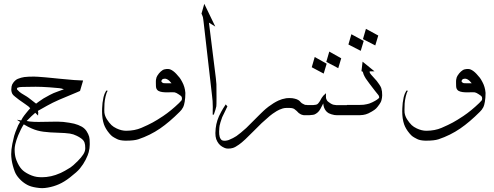

<svg xmlns="http://www.w3.org/2000/svg" viewBox="-20 -603 2588 1005"><path d="M168.9 -60.5Q178.7 -68.4 208 -87.9Q210.4 -89.8 240.7 -106Q259.3 -116.2 283.7 -124.5Q290.5 -127 299.1 -130.1Q307.6 -133.3 314.5 -135.7Q300.8 -140.6 290 -141.6Q267.6 -144 238.3 -146Q196.3 -148.9 167 -148.9Q152.8 -148.9 98.1 -147.9Q80.6 -147.9 71.8 -144Q69.8 -143.1 69.1 -139.9Q68.4 -136.7 69.3 -134.8Q70.8 -132.3 82 -122.1Q90.8 -114.7 106.2 -106Q121.6 -97.2 129.9 -90.8Q138.2 -84.5 149.4 -75.7Q160.6 -66.9 168.9 -60.5ZM104.5 47.9Q89.8 70.3 75.2 105.5Q64.9 130.9 60.1 151.9Q56.6 167.5 56.6 179.2Q56.6 188.5 57.1 194.3Q58.6 217.3 66.4 236.8Q78.1 266.1 93.3 282.7Q106.4 297.4 132.8 310.1Q160.2 323.2 185.1 324.2Q190.9 324.7 201.2 324.7Q222.2 324.7 247.6 319.3Q269 314.9 297.9 302.2Q315.4 294.4 349.1 273.4Q360.8 266.1 387.2 239.7Q405.3 221.7 416 205.1Q426.3 189 426.3 172.9Q426.3 153.8 422.4 143.1Q418 130.9 404.3 121.1Q394 113.8 381.8 107.9Q364.3 99.1 345.7 96.2Q322.3 92.8 284.7 91.8Q240.7 90.8 207 86.4Q173.8 82 145.5 69.3Q127.9 62 104.5 47.9ZM398.9 -127Q395.5 -125.5 389.9 -123Q384.3 -120.6 380.9 -119.1Q352.5 -107.9 289.1 -80.6Q255.4 -65.9 226.6 -49.8Q193.4 -31.2 178.2 -22.5Q180.2 -16.6 180.2 -12.2Q180.2 -10.7 179.2 2L164.6 -12.7Q153.8 -3.4 144.5 5.4Q131.8 17.6 119.6 30.3L137.2 33.2Q154.8 35.2 181.6 35.2Q194.3 35.2 213.4 34.7Q232.4 34.2 245.1 34.2Q252.4 34.2 264.2 33.9Q275.9 33.7 281.2 33.7Q293.9 33.7 311.5 35.2Q345.7 39.1 368.2 44.4Q389.6 49.8 408.2 60.1Q423.8 69.3 433.1 83.5Q442.9 98.6 446.8 112.8Q449.7 124 449.7 145.5V154.3Q449.7 172.9 444.3 193.8Q440.9 208 428.2 233.4Q417 255.9 398.4 278.8Q384.3 296.4 345.7 326.2Q316.4 349.1 288.6 361.3Q261.2 373.5 230 378.9Q213.9 381.8 200.7 381.8Q187.5 381.8 169.9 378.9Q140.6 374.5 122.1 364.3Q98.6 351.6 81.1 332Q64.9 314.5 57.6 295.9Q45.9 265.6 41 234.4Q38.6 216.3 38.6 204.1Q38.6 192.4 40 179.2Q42 156.7 54.2 107.9Q57.6 93.8 75.2 52.7Q78.1 46.9 85.4 35.2L68.4 23.9L90.8 27.3Q91.8 25.4 97.7 14.6Q105 2.9 117.2 -11.7Q119.6 -14.6 126.2 -22.7Q132.8 -30.8 138.2 -36.6Q132.3 -43.5 128.9 -45.9Q117.7 -54.2 111.3 -58.6Q73.7 -84 58.6 -97.2Q57.6 -98.1 54.2 -101.1Q50.8 -104 50 -104.7Q49.3 -105.5 47.4 -107.9Q45.4 -110.4 44.2 -112.5Q43 -114.7 42 -117.7Q39.1 -125.5 39.1 -134.3Q39.1 -135.3 40.5 -149.9Q42 -160.2 49.3 -169.9Q61 -185.5 73.7 -190.4Q90.8 -197.3 107.4 -199.7Q127 -202.1 158.2 -202.1Q171.9 -202.1 217.8 -198.2Q232.9 -196.8 255.1 -194.6Q277.3 -192.4 292 -190.9Q353.5 -184.6 367.2 -184.1Q409.7 -181.6 415 -181.6Z M877.9 -167Q869.6 -176.8 866.2 -180.2Q861.3 -184.6 854 -188.5Q848.6 -191.9 838.9 -190.9Q831.1 -189.9 828.1 -186Q825.7 -183.1 824.7 -179.7Q824.2 -177.2 825.7 -174.8Q828.6 -170.9 832 -169.4Q835.4 -167.5 838.4 -167.5Q845.7 -167 858.4 -167Q858.4 -167 877.9 -167ZM543.9 -127.9Q537.1 -118.7 532.5 -97.7Q527.8 -76.7 526.9 -61.5Q525.9 -40 525.9 -27.8Q525.9 -16.1 526.4 -13.7Q528.8 4.4 539.1 21Q551.3 40 563.5 51.8Q573.7 61.5 590.3 69.3Q616.2 81.5 640.6 81.5Q685.5 81.1 719.7 66.4Q755.9 50.8 778.8 38.3Q801.8 25.9 834 4.4Q876 -23.9 917 -63.5Q927.7 -74.2 930.2 -77.6Q932.6 -81.1 932.4 -88.1Q932.1 -95.2 929.2 -98.6Q927.7 -101.1 914.1 -109.9Q902.8 -117.7 894 -119.6Q891.6 -120.1 882.8 -120.1Q879.4 -120.1 869.4 -119.9Q859.4 -119.6 853.5 -119.6Q839.8 -119.6 829.6 -121.1Q817.9 -122.6 809.1 -127.4Q800.8 -132.3 797.4 -143.1Q795.9 -147.5 795.9 -167.5Q795.9 -172.4 795.9 -178.7L796.4 -185.1Q798.3 -199.2 803.7 -207Q812 -220.2 821.3 -228.5Q832 -238.3 841.8 -240.2Q860.8 -244.1 872.1 -239.3Q887.2 -232.9 902.8 -216.3Q915 -203.1 920.4 -196Q925.8 -189 933.6 -174.3Q947.8 -148.4 950.2 -117.7V-113.3Q950.2 -90.8 946.8 -70.8Q943.4 -50.8 939 -42.5Q931.2 -27.3 920.4 -17.6Q866.7 36.1 818.4 69.3Q765.6 105.5 704.1 126Q682.1 133.3 639.2 133.3H634.3Q606.9 132.3 592.8 125Q577.1 117.2 569.3 111.8Q561.5 106.4 552.2 95.2Q532.2 71.3 523.9 47.4Q514.2 18.6 514.2 -20.5Q514.2 -23.4 514.4 -28.8Q514.6 -34.2 514.6 -36.6Q515.1 -63.5 522 -95.2Q525.9 -112.3 536.1 -128.9Z M1106.9 -463.9 1073.7 -484.4 1109.9 -193.4Q1109.9 -191.9 1111.1 -180.2Q1112.3 -168.5 1112.8 -162.1Q1113.3 -151.4 1113.3 -93.8Q1113.3 -51.3 1112.3 -46.4Q1109.9 -33.2 1099.1 -2.9H1093.3Q1093.3 -11.2 1093.5 -24.7Q1093.8 -38.1 1093.8 -43.5Q1093.8 -50.8 1092.8 -74.2Q1092.8 -78.1 1089.8 -103L1045.4 -490.7Q1044.4 -495.1 1043.9 -502Q1043.5 -508.8 1042 -513.7Q1041 -517.1 1038.3 -523.4Q1035.6 -529.8 1034.7 -531.7L1049.3 -583Z M1532.7 -22.5Q1524.4 -29.8 1520 -32.7Q1515.1 -35.6 1507.3 -37.1Q1502 -38.1 1481 -38.1Q1468.8 -38.1 1459.5 -35.2Q1440.9 -29.3 1428.2 -21.5Q1403.8 -6.3 1392.1 3.9Q1363.8 28.3 1349.6 41.5Q1335 55.7 1308.6 82.3Q1282.2 108.9 1264.2 126Q1243.2 145.5 1231 153.8Q1211.9 167.5 1199.2 171.4Q1188.5 174.8 1173.8 174.8Q1163.1 174.8 1154.8 170.9Q1141.6 165 1133.8 158.2Q1124.5 150.4 1117.7 138.2Q1110.4 126 1108.4 110.4Q1107.4 104 1107.4 93.8Q1107.4 84 1108.9 69.3Q1111.3 46.9 1118.2 25.9Q1124.5 6.3 1137.7 -17.6Q1146 -33.2 1161.6 -56.6L1170.4 -45.9Q1168 -42 1165.3 -35.9Q1162.6 -29.8 1161.6 -27.8Q1144.5 6.3 1143.1 10.3Q1131.8 41.5 1129.4 55.2Q1127.9 62.5 1127 85Q1126.5 101.1 1129.9 113.3Q1131.3 119.6 1136.7 126.5Q1140.1 130.9 1145 132.3Q1152.8 134.3 1158.2 133.8Q1168.9 132.8 1177.2 129.9Q1202.1 119.6 1217.3 109.4Q1238.3 94.7 1269 66.9Q1283.2 53.7 1303 33Q1322.8 12.2 1335 1Q1339.8 -3.9 1347.7 -11.5Q1355.5 -19 1359.9 -23.2Q1364.3 -27.3 1371.1 -33.2Q1377.9 -39.1 1385.7 -44.9Q1413.1 -65.4 1437.5 -76.7Q1455.1 -85 1478.5 -88.9Q1483.4 -89.8 1494.6 -89.8Q1505.9 -89.8 1510.7 -88.9Q1523.9 -86.9 1534.2 -83Q1545.4 -78.1 1550.3 -72.3L1553.2 -68.8Q1558.6 -63.5 1560.1 -62.5Q1561.5 -61.5 1573.2 -55.7Q1577.6 -53.7 1581.5 -53.7H1587.9V0H1574.7Q1569.8 0 1566.9 -0.5Q1560.5 -2 1555.7 -3.9Q1552.7 -5.4 1543.9 -11.2Z M1804.2 -52.7V0H1742.7Q1734.9 0 1730 -1Q1730 -1 1714.4 -4.9Q1702.1 -9.3 1700.7 -10.3Q1691.4 -16.1 1686.5 -22Q1680.2 -29.8 1676.3 -40Q1673.3 -48.3 1671.9 -61.5Q1669.9 -58.6 1667 -51.8Q1662.1 -41.5 1657.2 -33.2Q1650.9 -22 1645 -16.6Q1640.1 -11.7 1632.8 -7.3Q1625 -2.4 1618.7 -2Q1606.4 -0.5 1599.1 0H1570.8V-52.7Q1602.5 -52.7 1620.6 -53.2Q1626.5 -53.2 1632.8 -54.7Q1638.2 -55.7 1641.6 -58.1Q1642.1 -58.6 1643.3 -59.8Q1644.5 -61 1645.5 -61.8Q1646.5 -62.5 1647 -63.5Q1653.3 -72.3 1654.8 -74.2Q1656.7 -77.6 1659.2 -82.3Q1661.6 -86.9 1663.6 -90.3Q1669.4 -99.1 1672.4 -102.1Q1673.8 -104 1686.5 -115.2Q1686 -108.4 1686 -100.6Q1686 -90.3 1687.5 -85.9Q1690.9 -77.6 1693.8 -74.2Q1697.3 -70.3 1711.4 -61Q1718.3 -56.6 1726.1 -54.7Q1730.5 -53.7 1740.7 -52.7ZM1766.1 -297.9 1750.5 -246.1 1688 -279.3 1703.6 -333ZM1689.9 -269.5 1674.3 -217.8 1611.8 -251 1627.4 -304.7Z M1940.4 -229.5H1915Q1915 -228.5 1915 -225.6Q1915 -222.7 1916 -221.2Q1920.4 -213.9 1931.6 -202.1Q1944.8 -188.5 1951.7 -179.7Q1957 -172.9 1964.8 -161.6Q1973.1 -149.4 1975.6 -142.1Q1978.5 -132.3 1979.5 -124Q1980.5 -114.3 1980.5 -104Q1980.5 -97.7 1979.5 -91.8Q1977.1 -78.1 1975.1 -73.2Q1972.7 -66.9 1965.8 -56.6Q1955.1 -41.5 1948.7 -35.2Q1941.9 -28.3 1926.8 -19.5Q1906.2 -7.3 1894.5 -4.4Q1881.8 -0.5 1862.8 0H1795.9V-53.7H1860.4Q1875.5 -53.7 1883.3 -54.7Q1902.8 -57.6 1913.1 -61Q1930.2 -67.4 1943.4 -75.2Q1953.6 -81.1 1960 -86.4Q1962.9 -89.4 1964.4 -91.3Q1965.8 -93.3 1963.9 -98.6Q1963.4 -102.1 1959 -107.4Q1955.1 -112.3 1950.9 -117.4Q1946.8 -122.6 1942.9 -127.4Q1908.7 -171.4 1895 -191.4Q1888.2 -202.1 1883.3 -213.4Q1882.3 -215.8 1880.9 -221.2Q1879.4 -226.6 1878.9 -227.5L1872.1 -230.5L1877.9 -280.3ZM1960 -417 1944.3 -365.2 1879.9 -398.4 1895.5 -452.1ZM1883.8 -388.7 1868.2 -336.9 1803.7 -370.1 1819.3 -423.8Z M2449.2 -167Q2440.9 -176.8 2437.5 -180.2Q2432.6 -184.6 2425.3 -188.5Q2419.9 -191.9 2410.2 -190.9Q2402.3 -189.9 2399.4 -186Q2397 -183.1 2396 -179.7Q2395.5 -177.2 2397 -174.8Q2399.9 -170.9 2403.3 -169.4Q2406.7 -167.5 2409.7 -167.5Q2417 -167 2429.7 -167Q2429.7 -167 2449.2 -167ZM2115.2 -127.9Q2108.4 -118.7 2103.8 -97.7Q2099.1 -76.7 2098.1 -61.5Q2097.2 -40 2097.2 -27.8Q2097.2 -16.1 2097.7 -13.7Q2100.1 4.4 2110.4 21Q2122.6 40 2134.8 51.8Q2145 61.5 2161.6 69.3Q2187.5 81.5 2211.9 81.5Q2256.8 81.1 2291 66.4Q2327.1 50.8 2350.1 38.3Q2373 25.9 2405.3 4.4Q2447.3 -23.9 2488.3 -63.5Q2499 -74.2 2501.5 -77.6Q2503.9 -81.1 2503.7 -88.1Q2503.4 -95.2 2500.5 -98.6Q2499 -101.1 2485.4 -109.9Q2474.1 -117.7 2465.3 -119.6Q2462.9 -120.1 2454.1 -120.1Q2450.7 -120.1 2440.7 -119.9Q2430.7 -119.6 2424.8 -119.6Q2411.1 -119.6 2400.9 -121.1Q2389.2 -122.6 2380.4 -127.4Q2372.1 -132.3 2368.7 -143.1Q2367.2 -147.5 2367.2 -167.5Q2367.2 -172.4 2367.2 -178.7L2367.7 -185.1Q2369.6 -199.2 2375 -207Q2383.3 -220.2 2392.6 -228.5Q2403.3 -238.3 2413.1 -240.2Q2432.1 -244.1 2443.4 -239.3Q2458.5 -232.9 2474.1 -216.3Q2486.3 -203.1 2491.7 -196Q2497.1 -189 2504.9 -174.3Q2519 -148.4 2521.5 -117.7V-113.3Q2521.5 -90.8 2518.1 -70.8Q2514.6 -50.8 2510.3 -42.5Q2502.4 -27.3 2491.7 -17.6Q2438 36.1 2389.6 69.3Q2336.9 105.5 2275.4 126Q2253.4 133.3 2210.4 133.3H2205.6Q2178.2 132.3 2164.1 125Q2148.4 117.2 2140.6 111.8Q2132.8 106.4 2123.5 95.2Q2103.5 71.3 2095.2 47.4Q2085.4 18.6 2085.4 -20.5Q2085.4 -23.4 2085.7 -28.8Q2085.9 -34.2 2085.9 -36.6Q2086.4 -63.5 2093.3 -95.2Q2097.2 -112.3 2107.4 -128.9Z"/></svg>

Font: LaylaThuluth
Style: Regular
Weight: 400
Version: Version 2.0